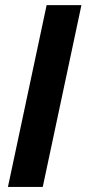

<svg xmlns="http://www.w3.org/2000/svg" viewBox="-20 -734 340 754"><path d="M11.2 0 163.1 -713.9H299.8L147.9 0Z"/></svg>

Font: Open Sans SemiCondensed
Style: Bold Italic
Weight: 700
Width: 4
Italic angle: -12°
Designer: Monotype Design Team
Foundry: Monotype Imaging Inc.
Version: Version 3.003